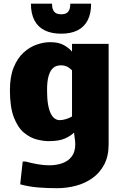

<svg xmlns="http://www.w3.org/2000/svg" viewBox="-20 -766 661 1040"><path d="M288.6 253.4Q234.9 253.4 185.3 249.3Q135.7 245.1 89.4 232.4L103 108.9H118.2Q152.8 118.2 185.3 123.8Q217.8 129.4 246.1 129.4Q285.6 129.4 317.9 117.9Q350.1 106.4 368.9 81.3Q387.7 56.2 387.7 14.6Q387.7 8.3 386.7 -2.9Q385.7 -14.2 380.9 -47.9Q364.7 -30.8 332.5 -16.1Q300.3 -1.5 243.7 -1.5Q215.3 -1.5 179.4 -10.5Q143.6 -19.5 110.1 -47.1Q76.7 -74.7 55.2 -130.1Q33.7 -185.5 33.7 -277.8Q33.7 -351.1 54.2 -401.1Q74.7 -451.2 107.7 -481.2Q140.6 -511.2 178.7 -524.4Q216.8 -537.6 251.5 -537.6Q296.9 -537.6 325.2 -522Q353.5 -506.3 370.1 -486.3V-528.3H568.4V15.6Q568.4 79.6 544.7 124.8Q521 169.9 481 198.5Q440.9 227.1 391.1 240.2Q341.3 253.4 288.6 253.4ZM303.2 -115.2Q311.5 -115.2 320.8 -116.9Q330.1 -118.7 338.9 -121.3Q347.7 -124 355.7 -127.7Q363.8 -131.3 370.1 -135.3V-385.3Q363.8 -391.1 357.7 -396Q351.6 -400.9 344.5 -404.5Q337.4 -408.2 328.9 -410.2Q320.3 -412.1 308.6 -412.1Q300.8 -412.1 288.6 -409.2Q276.4 -406.2 263.9 -394Q251.5 -381.8 243.2 -354.2Q234.9 -326.7 234.9 -276.9Q234.9 -231.9 240.2 -200.9Q245.6 -169.9 254.9 -151.1Q264.2 -132.3 276.6 -123.8Q289.1 -115.2 303.2 -115.2ZM311.5 -583.5Q258.8 -583.5 222.2 -601.6Q185.5 -619.6 166.5 -656Q147.5 -692.4 147.5 -746.1H261.7Q261.7 -725.1 267.6 -712.4Q273.4 -699.7 284.4 -694.1Q295.4 -688.5 311.5 -688.5Q327.6 -688.5 338.6 -694.1Q349.6 -699.7 355.2 -712.4Q360.8 -725.1 360.8 -746.1H473.6Q473.6 -692.4 454.8 -656Q436 -619.6 399.9 -601.6Q363.8 -583.5 311.5 -583.5Z"/></svg>

Font: Comme Black
Style: Regular
Weight: 900
Version: Version 1.000;gftools[0.9.27]